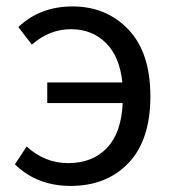

<svg xmlns="http://www.w3.org/2000/svg" viewBox="-20 -577 549 609"><path d="M81.1 -435.5 38.1 -491.2Q107.4 -556.6 210 -556.6Q317.4 -556.6 387.2 -483.4Q457 -410.2 457 -271.5Q457 -132.8 387.7 -60.1Q318.4 12.7 204.1 12.7Q97.7 12.7 27.3 -55.7L64.5 -112.3Q122.1 -59.6 196.3 -59.6Q273.4 -59.6 319.3 -107.9Q365.2 -156.2 369.1 -250H129.9V-315.4H368.2Q359.4 -398.4 315.4 -441.4Q271.5 -484.4 205.1 -484.4Q136.7 -484.4 81.1 -435.5Z"/></svg>

Font: Nasu
Style: Regular
Weight: 400
Designer: Ryoko NISHIZUKA (kana &amp; ideographs); Paul D. Hunt (Latin, Greek &amp; Cyrillic); Wenlong ZHANG (bopomofo); Sandoll C
Version: Version 2014.1215